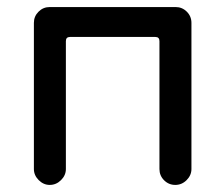

<svg xmlns="http://www.w3.org/2000/svg" viewBox="-20 -519 635 545"><path d="M76.2 -39.1V-454.1Q76.2 -472.7 89.4 -485.8Q102.5 -499 121.1 -499H478.5Q497.1 -499 510.3 -485.8Q523.4 -472.7 523.4 -454.1V-39.1Q523.4 -21.5 509.8 -7.8Q496.1 5.9 477.5 5.9Q459 5.9 445.8 -7.3Q432.6 -20.5 432.6 -39.1V-402.3Q432.6 -414.1 420.9 -414.1H178.7Q167 -414.1 167 -402.3V-39.1Q167 -21.5 153.3 -7.8Q139.6 5.9 121.1 5.9Q103.5 5.9 89.8 -7.8Q76.2 -21.5 76.2 -39.1Z"/></svg>

Font: jf-openhuninn-2.1
Style: Regular
Weight: 400
Designer: [Kosugi Maru]
Designed by MOTOYA      

[Varela Round]
Joe Prince (Latin component); Avraham Cornfeld (Hebrew component)
Foundry: justfont Co., Ltd.
Version: 2.1